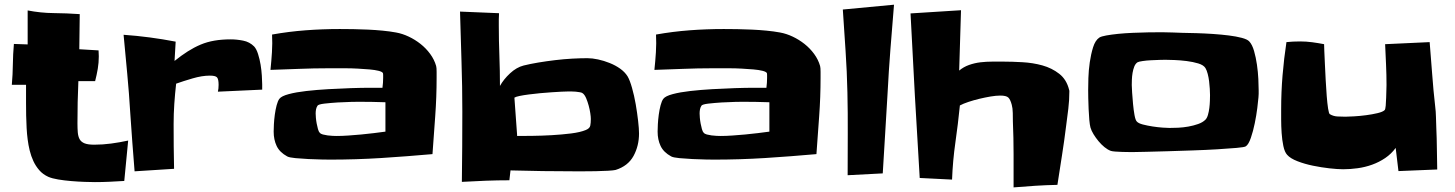

<svg xmlns="http://www.w3.org/2000/svg" viewBox="-20 -771 6191 817"><path d="M525.4 -172.9 508.8 -1Q477.5 1 446.3 2.4Q415 3.9 383.8 3.9Q367.2 3.9 339.8 2.9Q312.5 2 283.2 -0.5Q253.9 -2.9 227.5 -7.3Q201.2 -11.7 185.5 -18.6Q162.1 -29.3 147 -46.9Q131.8 -64.5 122.1 -85.4Q112.3 -106.4 106.4 -130.4Q100.6 -154.3 97.7 -177.7Q94.7 -200.2 93.3 -226.1Q91.8 -252 91.3 -279.3Q90.8 -306.6 90.8 -332.5Q90.8 -358.4 90.8 -380.9V-410.2H30.3Q34.2 -454.1 34.7 -497.1Q35.2 -540 39.1 -584L97.7 -582V-726.6Q153.3 -715.8 208.5 -715.3Q263.7 -714.8 319.3 -710.9L317.4 -561.5L399.4 -556.6Q399.4 -549.8 399.9 -543.9Q400.4 -538.1 400.4 -531.2Q400.4 -503.9 396 -478Q391.6 -452.1 384.8 -425.8H313.5Q311.5 -380.9 310.5 -335.9Q309.6 -291 309.6 -246.1Q309.6 -224.6 311 -207.5Q312.5 -190.4 318.8 -178.7Q325.2 -167 339.8 -161.1Q354.5 -155.3 380.9 -155.3Q417 -155.3 453.1 -160.2Q489.3 -165 525.4 -172.9Z M1095.7 -412.1V-389.6L907.2 -380.9Q910.2 -393.6 910.2 -410.2Q910.2 -434.6 903.3 -441.9Q896.5 -449.2 873 -449.2Q839.8 -449.2 799.8 -437.5Q759.8 -425.8 729.5 -415Q724.6 -372.1 721.7 -329.1Q718.8 -286.1 718.8 -243.2Q718.8 -195.3 719.2 -147.9Q719.7 -100.6 720.7 -52.7L552.7 -42Q547.9 -104.5 543 -166.5Q538.1 -228.5 534.2 -291Q529.3 -374 521.5 -456.5Q513.7 -539.1 505.9 -623Q561.5 -619.1 616.7 -611.8Q671.9 -604.5 727.5 -593.8L722.7 -511.7Q752 -535.2 778.8 -552.2Q805.7 -569.3 833.5 -581.1Q861.3 -592.8 892.6 -598.1Q923.8 -603.5 961.9 -603.5Q987.3 -603.5 1014.6 -598.1Q1042 -592.8 1061.5 -573.2Q1071.3 -562.5 1078.1 -541Q1085 -519.5 1088.9 -495.6Q1092.8 -471.7 1094.2 -448.7Q1095.7 -425.8 1095.7 -412.1Z M1837.9 -440.4Q1837.9 -358.4 1832 -277.3Q1826.2 -196.3 1820.3 -115.2Q1710.9 -105.5 1602.5 -98.6Q1494.1 -91.8 1384.8 -91.8Q1375 -91.8 1348.6 -92.3Q1322.3 -92.8 1293 -94.2Q1263.7 -95.7 1237.3 -98.1Q1210.9 -100.6 1202.1 -105.5Q1169.9 -123 1157.2 -149.9Q1144.5 -176.8 1144.5 -210.9Q1144.5 -222.7 1145.5 -242.2Q1146.5 -261.7 1149.4 -283.2Q1152.3 -304.7 1157.2 -323.2Q1162.1 -341.8 1168.9 -350.6Q1177.7 -362.3 1209 -370.6Q1240.2 -378.9 1283.7 -383.8Q1327.1 -388.7 1377.4 -391.6Q1427.7 -394.5 1473.6 -396Q1519.5 -397.5 1555.7 -397.5Q1591.8 -397.5 1607.4 -397.5Q1610.4 -418.9 1610.4 -439.5Q1610.4 -441.4 1610.4 -449.7Q1610.4 -458 1609.4 -460Q1606.4 -465.8 1590.8 -469.7Q1575.2 -473.6 1552.2 -475.6Q1529.3 -477.5 1502.4 -479Q1475.6 -480.5 1450.2 -480.5Q1424.8 -480.5 1405.3 -480.5Q1385.7 -480.5 1377 -480.5Q1315.4 -480.5 1253.9 -478Q1192.4 -475.6 1130.9 -473.6Q1134.8 -510.7 1137.2 -548.8Q1139.6 -586.9 1137.7 -624Q1209 -636.7 1280.8 -642.1Q1352.5 -647.5 1425.8 -647.5Q1452.1 -647.5 1483.4 -647Q1514.6 -646.5 1545.9 -645Q1577.1 -643.6 1607.9 -640.6Q1638.7 -637.7 1665 -632.8Q1692.4 -627.9 1719.2 -615.2Q1746.1 -602.5 1769.5 -584Q1793 -565.4 1810.5 -541.5Q1828.1 -517.6 1835.9 -490.2Q1836.9 -487.3 1837.4 -480.5Q1837.9 -473.6 1837.9 -465.3Q1837.9 -457 1837.9 -450.2Q1837.9 -443.4 1837.9 -440.4ZM1620.1 -210.9V-335.9Q1591.8 -336.9 1563.5 -337.4Q1535.2 -337.9 1506.8 -337.9Q1501 -337.9 1474.1 -337.4Q1447.3 -336.9 1416.5 -335Q1385.7 -333 1360.4 -330.1Q1335 -327.1 1331.1 -321.3Q1326.2 -313.5 1324.7 -305.2Q1323.2 -296.9 1323.2 -288.1Q1323.2 -281.2 1324.2 -269.5Q1325.2 -257.8 1327.6 -245.1Q1330.1 -232.4 1333 -221.7Q1335.9 -210.9 1340.8 -206.1Q1344.7 -201.2 1354 -198.7Q1363.3 -196.3 1374 -194.8Q1384.8 -193.4 1395.5 -192.9Q1406.2 -192.4 1412.1 -192.4Q1435.5 -192.4 1462.4 -194.3Q1489.3 -196.3 1517.1 -198.7Q1544.9 -201.2 1571.3 -204.6Q1597.7 -208 1620.1 -210.9Z M2699.2 -203.1Q2699.2 -150.4 2675.8 -107.4Q2652.3 -64.5 2599.6 -47.9Q2591.8 -45.9 2567.4 -44.4Q2543 -43 2514.6 -42.5Q2486.3 -42 2460.9 -42Q2435.5 -42 2427.7 -42Q2358.4 -42 2289.6 -43Q2220.7 -43.9 2152.3 -45.9L2147.5 -3.9Q2097.7 -3.9 2046.9 -2Q1996.1 0 1945.3 2.9Q1946.3 -72.3 1946.8 -146.5Q1947.3 -220.7 1947.3 -295.9Q1947.3 -403.3 1943.8 -509.3Q1940.4 -615.2 1937.5 -721.7L2103.5 -714.8Q2102.5 -702.1 2102.5 -689Q2102.5 -675.8 2102.5 -662.1Q2102.5 -597.7 2105 -533.7Q2107.4 -469.7 2107.4 -405.3Q2123 -433.6 2150.4 -459Q2177.7 -484.4 2208 -492.2Q2235.4 -499 2270.5 -504.9Q2305.7 -510.7 2342.3 -515.1Q2378.9 -519.5 2415 -521.5Q2451.2 -523.4 2479.5 -523.4Q2500 -523.4 2524.9 -518.1Q2549.8 -512.7 2574.2 -502.9Q2598.6 -493.2 2618.7 -479Q2638.7 -464.8 2650.4 -446.3Q2660.2 -429.7 2669.4 -397Q2678.7 -364.3 2685.1 -327.6Q2691.4 -291 2695.3 -256.8Q2699.2 -222.7 2699.2 -203.1ZM2494.1 -264.6Q2494.1 -274.4 2491.7 -290Q2489.3 -305.7 2484.9 -321.8Q2480.5 -337.9 2474.6 -352.1Q2468.8 -366.2 2460.9 -373Q2457 -377 2448.2 -378.4Q2439.5 -379.9 2430.2 -380.9Q2420.9 -381.8 2411.6 -381.8Q2402.3 -381.8 2397.5 -381.8Q2388.7 -381.8 2370.1 -380.9Q2351.6 -379.9 2328.1 -378.4Q2304.7 -377 2278.8 -374.5Q2252.9 -372.1 2230.5 -369.1Q2208 -366.2 2191.4 -362.8Q2174.8 -359.4 2168.9 -355.5L2180.7 -192.4Q2206.1 -192.4 2245.6 -192.9Q2285.2 -193.4 2327.6 -195.8Q2370.1 -198.2 2409.7 -203.1Q2449.2 -208 2472.7 -217.8Q2489.3 -224.6 2491.7 -236.3Q2494.1 -248 2494.1 -264.6Z M3471.7 -440.4Q3471.7 -358.4 3465.8 -277.3Q3460 -196.3 3454.1 -115.2Q3344.7 -105.5 3236.3 -98.6Q3127.9 -91.8 3018.6 -91.8Q3008.8 -91.8 2982.4 -92.3Q2956.1 -92.8 2926.8 -94.2Q2897.5 -95.7 2871.1 -98.1Q2844.7 -100.6 2835.9 -105.5Q2803.7 -123 2791 -149.9Q2778.3 -176.8 2778.3 -210.9Q2778.3 -222.7 2779.3 -242.2Q2780.3 -261.7 2783.2 -283.2Q2786.1 -304.7 2791 -323.2Q2795.9 -341.8 2802.7 -350.6Q2811.5 -362.3 2842.8 -370.6Q2874 -378.9 2917.5 -383.8Q2960.9 -388.7 3011.2 -391.6Q3061.5 -394.5 3107.4 -396Q3153.3 -397.5 3189.5 -397.5Q3225.6 -397.5 3241.2 -397.5Q3244.1 -418.9 3244.1 -439.5Q3244.1 -441.4 3244.1 -449.7Q3244.1 -458 3243.2 -460Q3240.2 -465.8 3224.6 -469.7Q3209 -473.6 3186 -475.6Q3163.1 -477.5 3136.2 -479Q3109.4 -480.5 3084 -480.5Q3058.6 -480.5 3039.1 -480.5Q3019.5 -480.5 3010.7 -480.5Q2949.2 -480.5 2887.7 -478Q2826.2 -475.6 2764.6 -473.6Q2768.6 -510.7 2771 -548.8Q2773.4 -586.9 2771.5 -624Q2842.8 -636.7 2914.6 -642.1Q2986.3 -647.5 3059.6 -647.5Q3085.9 -647.5 3117.2 -647Q3148.4 -646.5 3179.7 -645Q3210.9 -643.6 3241.7 -640.6Q3272.5 -637.7 3298.8 -632.8Q3326.2 -627.9 3353 -615.2Q3379.9 -602.5 3403.3 -584Q3426.8 -565.4 3444.3 -541.5Q3461.9 -517.6 3469.7 -490.2Q3470.7 -487.3 3471.2 -480.5Q3471.7 -473.6 3471.7 -465.3Q3471.7 -457 3471.7 -450.2Q3471.7 -443.4 3471.7 -440.4ZM3253.9 -210.9V-335.9Q3225.6 -336.9 3197.3 -337.4Q3168.9 -337.9 3140.6 -337.9Q3134.8 -337.9 3107.9 -337.4Q3081.1 -336.9 3050.3 -335Q3019.5 -333 2994.1 -330.1Q2968.8 -327.1 2964.8 -321.3Q2960 -313.5 2958.5 -305.2Q2957 -296.9 2957 -288.1Q2957 -281.2 2958 -269.5Q2959 -257.8 2961.4 -245.1Q2963.9 -232.4 2966.8 -221.7Q2969.7 -210.9 2974.6 -206.1Q2978.5 -201.2 2987.8 -198.7Q2997.1 -196.3 3007.8 -194.8Q3018.6 -193.4 3029.3 -192.9Q3040 -192.4 3045.9 -192.4Q3069.3 -192.4 3096.2 -194.3Q3123 -196.3 3150.9 -198.7Q3178.7 -201.2 3205.1 -204.6Q3231.4 -208 3253.9 -210.9Z M3784.2 -751Q3776.4 -656.2 3769 -562.5Q3761.7 -468.8 3756.8 -374Q3752 -288.1 3746.6 -203.6Q3741.2 -119.1 3736.3 -33.2L3586.9 -25.4Q3586.9 -114.3 3587.4 -201.7Q3587.9 -289.1 3585.9 -377.9Q3584 -466.8 3578.1 -554.2Q3572.3 -641.6 3566.4 -730.5Z M4530.3 -380.9Q4530.3 -344.7 4525.9 -308.1Q4521.5 -271.5 4516.6 -235.4Q4508.8 -171.9 4499 -109.9Q4489.3 -47.9 4479.5 15.6Q4431.6 16.6 4385.7 19.5Q4339.8 22.5 4293 26.4Q4293 -44.9 4293 -114.7Q4293 -184.6 4290 -254.9Q4290 -268.6 4289.6 -290Q4289.1 -311.5 4285.2 -325.2Q4279.3 -347.7 4270.5 -356Q4261.7 -364.3 4236.3 -364.3Q4218.8 -364.3 4195.3 -360.4Q4171.9 -356.4 4147.5 -350.6Q4123 -344.7 4101.1 -337.4Q4079.1 -330.1 4064.5 -322.3Q4056.6 -243.2 4045.4 -165Q4034.2 -86.9 4031.2 -6.8L3893.6 -13.7Q3882.8 -189.5 3873 -363.8Q3863.3 -538.1 3854.5 -713.9L4069.3 -727.5Q4067.4 -663.1 4065.4 -599.1Q4063.5 -535.2 4061.5 -470.7Q4080.1 -486.3 4103.5 -494.6Q4127 -502.9 4151.9 -505.9Q4176.8 -508.8 4202.1 -508.8Q4227.5 -508.8 4251 -508.8Q4286.1 -508.8 4330.6 -506.3Q4375 -503.9 4415.5 -492.7Q4456.1 -481.4 4487.3 -457Q4518.6 -432.6 4529.3 -388.7Q4530.3 -386.7 4530.3 -384.8Q4530.3 -382.8 4530.3 -380.9Z M5335.9 -386.7Q5335.9 -378.9 5335.9 -371.6Q5335.9 -364.3 5335 -356.4Q5334 -342.8 5330.1 -311.5Q5326.2 -280.3 5319.3 -246.6Q5312.5 -212.9 5302.7 -184.6Q5293 -156.2 5281.2 -148.4Q5275.4 -144.5 5241.7 -141.6Q5208 -138.7 5159.7 -135.7Q5111.3 -132.8 5054.7 -130.9Q4998 -128.9 4946.8 -127.4Q4895.5 -126 4856.9 -125Q4818.4 -124 4805.7 -124Q4799.8 -124 4785.6 -124Q4771.5 -124 4755.9 -124.5Q4740.2 -125 4726.6 -126Q4712.9 -127 4707 -128.9Q4693.4 -133.8 4679.7 -145Q4666 -156.2 4654.3 -170.4Q4642.6 -184.6 4633.3 -199.7Q4624 -214.8 4620.1 -228.5Q4617.2 -239.3 4615.2 -261.2Q4613.3 -283.2 4612.3 -307.1Q4611.3 -331.1 4610.8 -353.5Q4610.4 -376 4610.4 -387.7Q4610.4 -406.2 4611.3 -439Q4612.3 -471.7 4617.2 -505.9Q4622.1 -540 4631.3 -569.8Q4640.6 -599.6 4658.2 -611.3Q4666 -616.2 4687.5 -620.1Q4709 -624 4738.3 -627Q4767.6 -629.9 4800.8 -631.3Q4834 -632.8 4865.7 -633.3Q4897.5 -633.8 4924.8 -633.8Q4952.1 -633.8 4968.8 -632.8Q4983.4 -631.8 5010.7 -631.3Q5038.1 -630.9 5071.8 -629.9Q5105.5 -628.9 5141.6 -626.5Q5177.7 -624 5209 -620.1Q5240.2 -616.2 5264.2 -609.9Q5288.1 -603.5 5295.9 -594.7Q5308.6 -581.1 5316.4 -553.7Q5324.2 -526.4 5328.6 -495.6Q5333 -464.8 5334.5 -435.1Q5335.9 -405.3 5335.9 -386.7ZM5128.9 -366.2Q5128.9 -377.9 5127.9 -393.6Q5127 -409.2 5125 -425.3Q5123 -441.4 5119.1 -456.5Q5115.2 -471.7 5109.4 -481.4Q5101.6 -494.1 5079.1 -501Q5056.6 -507.8 5029.8 -511.2Q5002.9 -514.6 4977.1 -515.6Q4951.2 -516.6 4938.5 -516.6Q4931.6 -516.6 4914.1 -516.1Q4896.5 -515.6 4877.4 -514.6Q4858.4 -513.7 4841.8 -511.2Q4825.2 -508.8 4820.3 -505.9Q4811.5 -500 4806.6 -487.8Q4801.8 -475.6 4799.3 -460.9Q4796.9 -446.3 4796.4 -432.1Q4795.9 -418 4795.9 -409.2Q4795.9 -400.4 4797.4 -377.4Q4798.8 -354.5 4801.3 -328.6Q4803.7 -302.7 4807.6 -281.2Q4811.5 -259.8 4817.4 -253.9Q4824.2 -246.1 4843.3 -241.2Q4862.3 -236.3 4884.3 -232.9Q4906.2 -229.5 4926.8 -228Q4947.3 -226.6 4956.1 -226.6Q4971.7 -226.6 4993.2 -227.5Q5014.6 -228.5 5036.6 -232.4Q5058.6 -236.3 5078.1 -243.2Q5097.7 -250 5109.4 -261.7Q5116.2 -268.6 5120.1 -282.2Q5124 -295.9 5126 -311.5Q5127.9 -327.1 5128.4 -342.3Q5128.9 -357.4 5128.9 -366.2Z M6095.7 -49.8 5930.7 -43 5918.9 -141.6Q5900.4 -116.2 5874.5 -98.6Q5848.6 -81.1 5818.8 -70.3Q5789.1 -59.6 5757.3 -55.2Q5725.6 -50.8 5695.3 -50.8Q5671.9 -50.8 5637.2 -54.7Q5602.5 -58.6 5566.9 -65.9Q5531.2 -73.2 5501 -85Q5470.7 -96.7 5457 -112.3Q5446.3 -124 5440.9 -149.9Q5435.5 -175.8 5433.6 -205.1Q5431.6 -234.4 5431.6 -261.7Q5431.6 -289.1 5431.6 -305.7Q5431.6 -378.9 5437.5 -450.2Q5443.4 -521.5 5454.1 -591.8Q5481.4 -594.7 5512.7 -594.7Q5538.1 -594.7 5563.5 -591.3Q5588.9 -587.9 5614.3 -583Q5614.3 -578.1 5615.2 -554.7Q5616.2 -531.2 5617.7 -499Q5619.1 -466.8 5621.1 -430.2Q5623 -393.6 5625.5 -362.3Q5627.9 -331.1 5631.3 -309.1Q5634.8 -287.1 5638.7 -285.2Q5653.3 -276.4 5670.9 -275.4Q5688.5 -274.4 5705.1 -274.4Q5716.8 -274.4 5741.7 -275.9Q5766.6 -277.3 5793 -280.8Q5819.3 -284.2 5841.8 -289.6Q5864.3 -294.9 5872.1 -302.7Q5875 -305.7 5876.5 -321.3Q5877.9 -336.9 5878.4 -355.5Q5878.9 -374 5879.4 -390.1Q5879.9 -406.2 5879.9 -409.2Q5879.9 -453.1 5877.9 -496.1Q5876 -539.1 5874 -583L6063.5 -591.8Q6069.3 -523.4 6074.2 -455.6Q6079.1 -387.7 6086.9 -319.3Q6089.8 -296.9 6090.3 -273.4Q6090.8 -250 6091.8 -226.6Q6093.8 -182.6 6094.2 -138.7Q6094.7 -94.7 6095.7 -49.8Z"/></svg>

Font: Slackey
Style: Regular
Weight: 400
Designer: Squid
Foundry: Font Diner, Inc DBA Sideshow
Version: Version 1.000